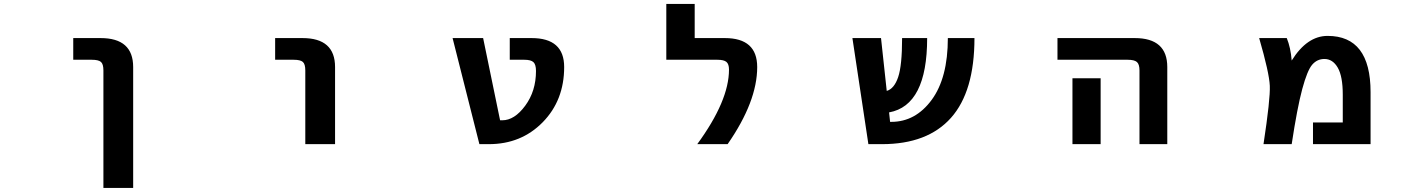

<svg xmlns="http://www.w3.org/2000/svg" viewBox="-20 -712 7040 951"><path d="M342.8 -416V-523.4H478.5Q639.6 -523.4 639.6 -379.9V218.8H492.2V-363.3Q492.2 -394.5 480 -405.3Q467.8 -416 434.6 -416Z M1342.8 -416V-523.4H1478.5Q1639.6 -523.4 1639.6 -379.9V2H1492.2V-363.3Q1492.2 -394.5 1480 -405.3Q1467.8 -416 1434.6 -416Z M2634.8 -360.4Q2634.8 -392.6 2622.1 -404.3Q2609.4 -416 2577.1 -416H2504.9V-523.4H2613.3Q2774.4 -523.4 2774.4 -379.9Q2774.4 -214.8 2668 -106.4Q2561.5 2 2401.4 2H2354.5L2221.7 -523.4H2373L2457 -116.2H2467.8Q2528.3 -116.2 2581.5 -188.5Q2634.8 -260.7 2634.8 -360.4Z M3433.6 2Q3590.8 -212.9 3590.8 -367.2Q3590.8 -394.5 3578.1 -405.3Q3565.4 -416 3533.2 -416H3280.3V-692.4H3420.9V-523.4H3570.3Q3730.5 -523.4 3730.5 -379.9Q3730.5 -209 3584 2Z M4281.2 2 4202.1 -523.4H4343.8L4372.1 -261.7Q4409.2 -272.5 4428.7 -330.1Q4448.2 -387.7 4448.2 -523.4H4572.3Q4572.3 -189.5 4383.8 -155.3L4388.7 -108.4H4394.5Q4514.6 -108.4 4594.7 -217.3Q4674.8 -326.2 4674.8 -523.4H4806.6Q4806.6 -258.8 4690.4 -128.4Q4574.2 2 4348.6 2Z M5217.8 -416V-523.4H5600.6Q5761.7 -523.4 5761.7 -379.9V2H5624V-363.3Q5624 -393.6 5611.3 -404.8Q5598.6 -416 5565.4 -416ZM5431.6 -324.2V-132.8V2H5292V-132.8V-324.2Z M6377.9 -412.1Q6454.1 -534.2 6555.7 -534.2Q6768.6 -534.2 6768.6 -255.9V2H6483.4V-105.5H6630.9V-243.2Q6630.9 -334 6606 -377Q6581.1 -419.9 6540 -419.9Q6503.9 -419.9 6479.5 -391.6Q6455.1 -363.3 6430.2 -271Q6405.3 -178.7 6377.9 2H6238.3Q6272.5 -222.7 6269.5 -287.1Q6266.6 -351.6 6216.8 -523.4H6353.5Q6373 -475.6 6377.9 -412.1Z"/></svg>

Font: Gen Shin Gothic Monospace Bold
Style: Bold
Weight: 700
Designer: [Source Han Sans]
Ryoko NISHIZUKA  (kana & ideographs); Paul D. Hunt (Latin, Greek & Cyrillic); Wenlong ZHANG  (bopomofo
Version: Version 1.002.20150607